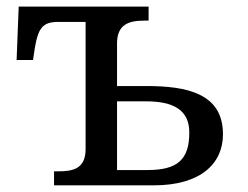

<svg xmlns="http://www.w3.org/2000/svg" viewBox="-20 -556 744 576"><path d="M425.8 -536.1H36.1L29.8 -376H79.1L84 -409.2C94.2 -471.7 107.9 -490.2 153.8 -490.2H236.8V-108.9C236.8 -50.3 200.2 -42 154.8 -42H142.1V0H441.9C582 0 648.9 -65.4 648.9 -152.8C648.9 -214.8 622.1 -250.5 579.6 -271.5C537.1 -292.5 480 -297.9 418 -297.9H331.1V-425.8C331.1 -484.4 368.7 -494.1 413.1 -494.1H425.8ZM331.1 -45.9V-252H417C501 -252 547.9 -226.1 547.9 -158.2C547.9 -77.1 512.2 -45.9 422.9 -45.9Z"/></svg>

Font: The Erased English
Style: Regular
Weight: 400
Designer: Monotype Design team + ligartures altered by 180 Amsterdam
Foundry: Monotype Imaging Inc.
Version: Version 1.030;Glyphs 3.1.2 (3151)